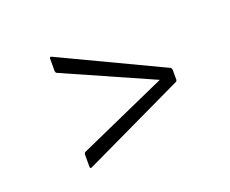

<svg xmlns="http://www.w3.org/2000/svg" viewBox="-65 -560 620 517"><g transform="rotate(-20 244.5 -301.0)"><path d="M120 -142Q115 -140 115 -146V-180Q115 -185 118 -187L373 -301L118 -414Q115 -416 115 -422V-455Q115 -462 121 -459L412 -321Q415 -318 415 -314V-287Q415 -283 412 -281Z"/></g></svg>

Font: Sofia Sans Condensed ExtraLight
Style: Italic
Weight: 250
Italic angle: -9°
Version: Version 4.100